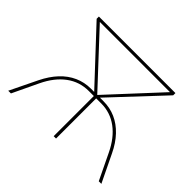

<svg xmlns="http://www.w3.org/2000/svg" viewBox="-151 -927 1153 1153"><g transform="rotate(45 425.5 -350.0)"><path d="M30 0 114 -173Q144 -234 183 -275.5Q222 -317 270 -338.5Q318 -360 373 -360H479Q534 -360 581.5 -339Q629 -318 668.5 -276.5Q708 -235 737 -174L821 0H799L720 -164Q679 -250 617.5 -295.5Q556 -341 479 -341H436V0H416V-341H373Q295 -341 233.5 -295.5Q172 -250 131 -164L53 0ZM426 -360 723 -681H127ZM402 -358 100 -681V-700H750V-681L447 -358Z"/></g></svg>

Font: Montserrat Alternates Thin
Style: Regular
Weight: 100
Designer: Julieta Ulanovsky
Foundry: Julieta Ulanovsky
Version: Version 9.000